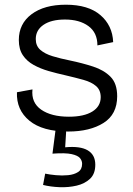

<svg xmlns="http://www.w3.org/2000/svg" viewBox="-20 -547 566 816"><path d="M270 12Q161 12 105 -34Q49 -80 52 -155L118 -167Q112 -111 155 -81Q198 -51 273 -51Q337 -51 372.5 -73Q408 -95 408 -134Q408 -164 388.5 -181Q369 -198 335 -207.5Q301 -217 258 -227Q222 -235 187 -245Q152 -255 123 -271Q94 -287 77 -312.5Q60 -338 60 -377Q60 -446 114 -486.5Q168 -527 260 -527Q355 -527 406.5 -483Q458 -439 461 -368L394 -354Q394 -408 356 -436Q318 -464 256 -464Q198 -464 165 -441.5Q132 -419 132 -381Q132 -352 151.5 -335Q171 -318 204 -308Q237 -298 277 -290Q330 -279 376 -264Q422 -249 450 -220.5Q478 -192 478 -138Q478 -61 420 -24.5Q362 12 270 12ZM163 239 172 191Q191 195 217.5 197.5Q244 200 269.5 197.5Q295 195 312 184Q329 173 329 149Q329 136 320 125Q311 114 284.5 108Q258 102 203 106L217 -2H262L257 79Q321 73 353 92Q385 111 385 153Q385 192 362.5 213Q340 234 305.5 242Q271 250 233 248.5Q195 247 163 239Z"/></svg>

Font: Bricolage Grotesque 12pt Light
Style: Regular
Weight: 300
Designer: Mathieu Triay
Foundry: Atelier Triay
Version: Version 1.001; ttfautohint (v1.8.4.7-5d5b);gftools[0.9.33.de